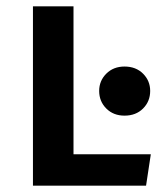

<svg xmlns="http://www.w3.org/2000/svg" viewBox="-20 -586 511 606"><path d="M454 -299Q454 -266 431.5 -243.5Q409 -221 373 -221Q338 -221 315.5 -243.5Q293 -266 293 -299Q293 -331 315.5 -353.5Q338 -376 373 -376Q409 -376 431.5 -353.5Q454 -331 454 -299ZM84 0V-566H212V-99H456L441 0Z"/></svg>

Font: Qnwhxotralxmqkhsjrfbfhwcoqn
Style: Regular
Weight: 500
Designer: Carrois Corporate & Edenspiekermann
Foundry: Carrois Corporate GbR & Edenspiekermann AG
Version: Version 2.001